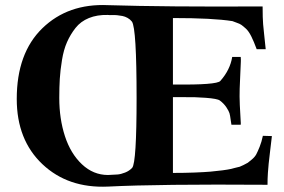

<svg xmlns="http://www.w3.org/2000/svg" viewBox="-20 -717 1101 745"><path d="M1035 -189Q1032 -164 1028 -130Q1024 -96 1022.5 -82Q1021 -68 1019.5 -46Q1018 -24 1018 0Q597 -3 399 7Q244 14 144.5 -80Q45 -174 45 -333Q45 -511 144.5 -607.5Q244 -704 399 -697Q623 -690 999 -692Q999 -669 999.5 -651.5Q1000 -634 1001 -623Q1002 -612 1005 -583Q1008 -554 1011 -526H976Q965 -556 955 -576Q945 -596 934 -606Q923 -616 916.5 -620.5Q910 -625 898 -629Q886 -633 882 -635Q807 -647 651 -647V-389Q822 -387 835 -403Q873 -446 881 -496H914Q915 -487 914.5 -477.5Q914 -468 912.5 -432Q911 -396 910 -373Q909 -344 910.5 -309.5Q912 -275 913.5 -254.5Q915 -234 914 -233H878Q877 -236 875 -252.5Q873 -269 870.5 -277.5Q868 -286 858.5 -300.5Q849 -315 833 -327Q824 -334 778.5 -337.5Q733 -341 692 -340H651V-46Q696 -46 734.5 -47.5Q773 -49 796.5 -51Q820 -53 842.5 -56Q865 -59 873.5 -61Q882 -63 895.5 -66.5Q909 -70 910 -70Q911 -70 924.5 -76.5Q938 -83 941.5 -85.5Q945 -88 957 -98Q969 -108 974.5 -118.5Q980 -129 987.5 -147.5Q995 -166 1000 -190ZM510 -337Q510 -607 492 -633Q485 -642 475 -647.5Q465 -653 455 -655Q445 -657 434.5 -658Q424 -659 415 -658.5Q406 -658 398 -659Q357 -660 325 -647Q293 -634 273 -608.5Q253 -583 240 -553.5Q227 -524 220.5 -484Q214 -444 212 -411Q210 -378 210 -337Q210 -256 232 -188.5Q254 -121 298 -79.5Q342 -38 399 -38Q424 -39 436.5 -40Q449 -41 465.5 -47.5Q482 -54 493 -66Q510 -87 510 -337Z"/></svg>

Font: GFS Artemisia
Style: Bold
Weight: 700
Designer: Designed by Takis Katsoulidis.
Foundry: Designed by Takis Katsoulidis.
Version: Version 1.0